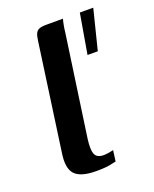

<svg xmlns="http://www.w3.org/2000/svg" viewBox="-104 -566 506 632"><g transform="rotate(-20 149.5 -250.5)"><path d="M124 4Q71 4 50.5 -17.5Q30 -39 39 -94L91 -465Q93 -481 97 -489.5Q101 -498 109.5 -501.5Q118 -505 134 -505H193Q192 -503 189 -489Q186 -475 184 -456L134 -106Q129 -69 135.5 -53Q142 -37 166 -37Q174 -37 185.5 -39Q197 -41 200 -42L195 -4Q189 -3 173.5 0.5Q158 4 124 4ZM228 -365 252 -505H299L264 -365Z"/></g></svg>

Font: Genos Medium
Style: Italic
Weight: 500
Italic angle: -8°
Designer: Robert E. Leuschke
Foundry: Robert E. Leuschke
Version: Version 1.010